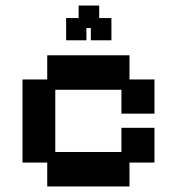

<svg xmlns="http://www.w3.org/2000/svg" viewBox="-20 -660 637 691"><path d="M150 11V-75H61V-374H150V-461H446V-374H536V-251H417V-337H179V-113H417V-200H536V-75H446V11ZM218 -515V-595H263V-640H337V-595H381V-515H307V-559H291V-515Z"/></svg>

Font: Pixelify Sans SemiBold
Style: Regular
Weight: 600
Designer: Stefie Justprince
Foundry: Typecalism Foundryline
Version: Version 1.000